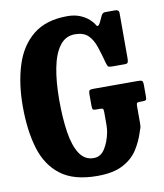

<svg xmlns="http://www.w3.org/2000/svg" viewBox="-86 -836 787 921"><g transform="rotate(-10 307.5 -375.0)"><path d="M367.5 -400H584Q599.5 -400 604.2 -396.2Q609 -392.5 609 -375.5V-317.5Q609 -305.5 605 -302.8Q601 -300 589 -300H576.5Q565 -300 562 -296.8Q559 -293.5 559 -282V-199Q559 -184 556.8 -176.8Q554.5 -169.5 550.5 -158.5Q536.5 -113 511 -73.5Q485.5 -34 438.5 -9.5Q391.5 15 314 15Q200 15 135.8 -34Q71.5 -83 45.2 -170.8Q19 -258.5 19 -375Q19 -486.5 46.8 -574.8Q74.5 -663 137.2 -714Q200 -765 304 -765Q339.5 -765 365.8 -754Q392 -743 408.5 -728Q425 -713 431.5 -701Q440.5 -683 452.5 -707L467.5 -739Q474 -752.5 487 -752.5H535.5Q554 -752.5 554 -737V-516Q554 -503.5 551.5 -496.8Q549 -490 536.5 -490H475.5Q458 -490 454.5 -494.5Q451 -499 447.5 -511.5Q435.5 -557 423.2 -593.5Q411 -630 389 -651.5Q367 -673 325 -673Q279 -673 250.8 -635.2Q222.5 -597.5 209.5 -530.5Q196.5 -463.5 196.5 -375Q196.5 -286.5 207 -218.2Q217.5 -150 242.8 -111.2Q268 -72.5 311.5 -72.5Q346.5 -72.5 367 -106Q387.5 -139.5 395.5 -182Q397 -191 398 -198.2Q399 -205.5 399 -218.5V-280.5Q399 -293.5 396 -296.8Q393 -300 381 -300H363Q348 -300 346 -305.2Q344 -310.5 344 -324.5V-378Q344 -393 348.5 -396.5Q353 -400 367.5 -400Z"/></g></svg>

Font: Besley* Condensed
Style: Bold
Weight: 700
Width: 3
Designer: Owen Earl
Foundry: indestructible type*
Version: Version 3.000; ttfautohint (v1.8.3)